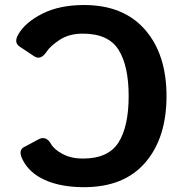

<svg xmlns="http://www.w3.org/2000/svg" viewBox="-20 -737 732 773"><path d="M53.7 -598.6Q82 -647.5 150.9 -682.1Q219.7 -716.8 318.4 -716.8Q477.1 -716.8 563.7 -617.7Q650.4 -518.6 650.4 -350.1Q650.4 -181.6 564.9 -82.5Q479.5 16.6 318.4 16.6Q225.6 16.6 161.1 -12.2Q96.7 -41 70.3 -95.7Q52.7 -131.8 76.2 -144.5L134.8 -175.8Q165.5 -192.4 185.5 -157.2Q198.2 -134.8 232.7 -116.7Q267.1 -98.6 313.5 -98.6Q416 -98.6 457 -163.3Q498 -228 498 -350.1Q498 -472.2 457 -536.9Q416 -601.6 313.5 -601.6Q258.3 -601.6 220.5 -576.7Q182.6 -551.8 168 -529.3Q144 -492.7 117.2 -510.7L58.6 -549.8Q34.7 -565.9 53.7 -598.6Z"/></svg>

Font: Istok
Style: Bold
Weight: 700
Designer: Andrey V. Panov
Foundry: Andrey V. Panov
Version: Version 1.0.1